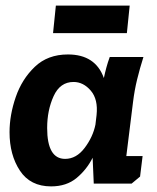

<svg xmlns="http://www.w3.org/2000/svg" viewBox="-20 -654 561 684"><path d="M179 -634H442L432 -536H169ZM491 -451Q478 -410 468.5 -371Q459 -332 454 -291L430 -98H488L479 -25L449 0H314L310 -92Q289 -50 253 -20Q217 10 162 10Q88 10 51 -46Q14 -102 14 -183Q14 -244 36 -308Q58 -372 104 -416Q150 -460 222 -460Q320 -460 350 -376Q354 -395 359 -413.5Q364 -432 371 -451ZM242 -362Q194 -362 171 -311.5Q148 -261 148 -198Q148 -88 212 -88Q252 -88 281.5 -127Q311 -166 320 -210L324 -244Q330 -300 303.5 -331Q277 -362 242 -362Z"/></svg>

Font: Zilla Slab
Style: Bold Italic
Weight: 700
Italic angle: -6°
Designer: Typotheque.com
Foundry: Typotheque type foundry
Version: Version 1.1; 2017; ttfautohint (v1.6)